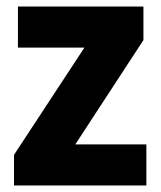

<svg xmlns="http://www.w3.org/2000/svg" viewBox="-20 -569 493 589"><path d="M429 0H23V-94L239 -423H35V-549H420V-446L211 -126H429Z"/></svg>

Font: Noto Sans Devanagari SemiCondensed ExtraBold
Style: Regular
Weight: 800
Width: 4
Designer: Jelle Bosma - Monotype Design Team
Foundry: Monotype Imaging Inc.
Version: Version 2.004; ttfautohint (v1.8.4.7-5d5b)